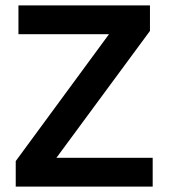

<svg xmlns="http://www.w3.org/2000/svg" viewBox="-20 -688 622 708"><path d="M38 0V-94L382 -562H48V-668H533V-574L188 -106H543V0Z"/></svg>

Font: Gantari SemiBold
Style: Regular
Weight: 600
Designer: Anugrah Pasau
Foundry: Lafontype
Version: Version 1.000; ttfautohint (v1.8.3)